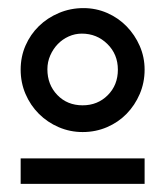

<svg xmlns="http://www.w3.org/2000/svg" viewBox="-20 -768 408 474"><path d="M184 -442Q153 -442 125 -454Q97 -466 76 -487Q55 -508 43 -536Q31 -564 31 -596Q31 -628 43 -655.5Q55 -683 76 -703.5Q97 -724 125.5 -736Q154 -748 186 -748Q217 -748 244.5 -736Q272 -724 292.5 -703Q313 -682 325 -654.5Q337 -627 337 -596Q337 -564 325 -536Q313 -508 292.5 -487Q272 -466 244 -454Q216 -442 184 -442ZM184 -508Q221 -508 246 -533Q271 -558 271 -596Q271 -634 245 -659.5Q219 -685 182 -685Q165 -685 149.5 -678Q134 -671 122.5 -659Q111 -647 104 -631Q97 -615 97 -597Q97 -559 121.5 -533.5Q146 -508 184 -508ZM31 -377H337V-314H31Z"/></svg>

Font: Involve SemiBold
Style: Regular
Weight: 600
Designer: Stefan Peev
Foundry: Context Ltd.
Version: Version 1.001